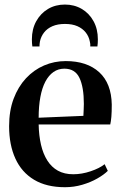

<svg xmlns="http://www.w3.org/2000/svg" viewBox="-20 -790 516 822"><path d="M258.5 11.5Q179 11.5 125.8 -20.5Q72.5 -52.5 45.8 -111.2Q19 -170 19 -249.5Q19 -315.5 38.2 -367Q57.5 -418.5 91.2 -454.8Q125 -491 168.8 -509.8Q212.5 -528.5 261.5 -528.5Q352.5 -528.5 404.8 -480.8Q457 -433 458.5 -342Q458.5 -310.5 456.8 -290.2Q455 -270 452 -257H145.5Q146.5 -209.5 155.5 -170.5Q164.5 -131.5 182.5 -103Q200.5 -74.5 228 -59.2Q255.5 -44 293.5 -44Q330.5 -44 368.2 -56.8Q406 -69.5 428 -87L441.5 -58.5Q425 -42 396.5 -25.8Q368 -9.5 332.2 1Q296.5 11.5 258.5 11.5ZM145.5 -286 337 -294Q338 -307 338.2 -319.5Q338.5 -332 339 -345Q339 -417 320.2 -456.5Q301.5 -496 255.5 -496Q229.5 -496 209 -481.8Q188.5 -467.5 174.2 -440.5Q160 -413.5 152.8 -374.5Q145.5 -335.5 145.5 -286ZM258 -770.5Q298 -770.5 330 -751.8Q362 -733 380.5 -699.2Q399 -665.5 399 -621.5Q399 -612.5 398.5 -605.5Q398 -598.5 397 -591H366.5Q367 -596 366.5 -601.5Q366 -607 364.5 -612.5Q360.5 -634 347 -651Q333.5 -668 311.5 -677.8Q289.5 -687.5 258 -687.5Q227 -687.5 204.5 -677.8Q182 -668 168.8 -651Q155.5 -634 151 -612.5Q150 -607 149.5 -601.5Q149 -596 149 -591H118.5Q117.5 -598.5 117 -605.5Q116.5 -612.5 116.5 -621.5Q116.5 -665.5 135.2 -699.2Q154 -733 185.8 -751.8Q217.5 -770.5 258 -770.5Z"/></svg>

Font: Merriweather 120pt SemiBold
Style: Regular
Weight: 600
Version: Version 2.100